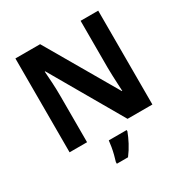

<svg xmlns="http://www.w3.org/2000/svg" viewBox="-207 -879 1217 1265"><g transform="rotate(-30 401.0 -246.5)"><path d="M716 0H527L214 -542H210Q213 -507 216 -454.5Q219 -402 219 -355V0H86V-714H274L586 -177H589Q588 -197 586.5 -228.5Q585 -260 583.5 -294Q582 -328 582 -356V-714H716ZM485 71Q472 106 451.5 145Q431 184 403 221H318V208Q324 189 331 162Q338 135 342.5 108Q347 81 349 61H485Z"/></g></svg>

Font: Noto Sans Syriac
Style: Bold
Weight: 700
Designer: Patrick Giasson and the Monotype Design Team
Foundry: Monotype Imaging Inc.
Version: Version 3.000; ttfautohint (v1.8.4.7-5d5b)